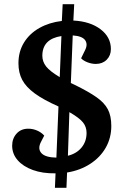

<svg xmlns="http://www.w3.org/2000/svg" viewBox="-20 -813 576 916"><path d="M242 83 245 14Q183 15 136.5 -2Q90 -19 64 -49Q38 -79 38 -118Q38 -152 59 -175.5Q80 -199 115 -199Q137 -199 157.5 -190Q178 -181 191 -166L175 -135Q159 -103 177.5 -82.5Q196 -62 249 -61L259 -305Q187 -337 145.5 -367.5Q104 -398 86 -432Q68 -466 68 -511Q68 -567 94.5 -610Q121 -653 168 -679.5Q215 -706 275 -713L279 -793H334L330 -715Q410 -711 459.5 -673.5Q509 -636 509 -579Q509 -548 489 -528Q469 -508 437 -508Q418 -508 398 -515.5Q378 -523 367 -535L386 -574Q400 -602 386 -621.5Q372 -641 327 -644L318 -417Q323 -415 328.5 -412Q334 -409 339 -407Q402 -376 440 -349.5Q478 -323 494.5 -291.5Q511 -260 511 -212Q511 -155 484.5 -108.5Q458 -62 410 -31Q362 0 300 10L297 83ZM265 -445 273 -641Q182 -627 182 -547Q182 -519 200 -496Q218 -473 265 -445ZM304 -70Q345 -80 369 -109Q393 -138 393 -179Q393 -208 375.5 -229.5Q358 -251 311 -278Z"/></svg>

Font: Literata 12pt SemiBold
Style: Italic
Weight: 600
Italic angle: -2°
Designer: Latin by Veronika Burian and Jose Scaglione. Greek by Irene Vlachou. Cyrillic by Vera Evstafieva
Foundry: TypeTogether
Version: Version 3.002